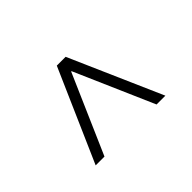

<svg xmlns="http://www.w3.org/2000/svg" viewBox="-74 -873 709 709"><g transform="rotate(-45 280.0 -519.0)"><path d="M98 -338 257 -700H303L462 -338H416L281 -647H279L144 -338Z"/></g></svg>

Font: Hedvig Letters Serif 24pt 24pt
Style: Regular
Weight: 400
Version: Version 1.000